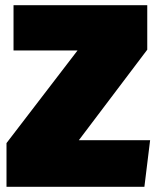

<svg xmlns="http://www.w3.org/2000/svg" viewBox="-20 -718 605 738"><path d="M546 -698H32V-524H278L5 -168V0H535L557 -179H283L546 -527Z"/></svg>

Font: Fira Sans Ultra
Style: Regular
Weight: 950
Designer: Carrois Corporate & Edenspiekermann AG
Foundry: Carrois Corporate GbR & Edenspiekermann AG
Version: Version 4.203;PS 004.203;hotconv 1.0.88;makeotf.lib2.5.64775